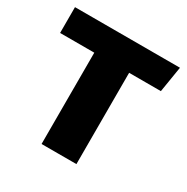

<svg xmlns="http://www.w3.org/2000/svg" viewBox="-128 -642 734 754"><g transform="rotate(30 239.0 -265.5)"><path d="M478 -531 459 -414H315V0H157V-414H2V-531Z"/></g></svg>

Font: FiraGO
Style: Bold
Weight: 700
Designer: bBox Type
Foundry: bBox Type GmbH
Version: Version 1.001;PS 001.001;hotconv 1.0.88;makeotf.lib2.5.64775